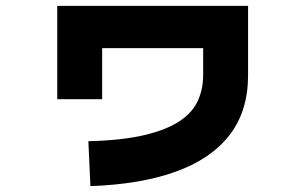

<svg xmlns="http://www.w3.org/2000/svg" viewBox="-20 -595 1040 654"><path d="M288 39 281 -114Q397 -117 472.5 -135Q548 -153 592 -182.5Q636 -212 654 -252Q672 -292 672 -339V-431H328V-257H175V-575H825V-339Q825 -216 761.5 -134.5Q698 -53 578 -10Q458 33 288 39Z"/></svg>

Font: Murecho Black
Style: Regular
Weight: 900
Designer: Neil Summerour
Foundry: Positype
Version: Version 1.010; ttfautohint (v1.8.3)